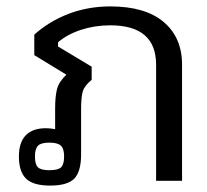

<svg xmlns="http://www.w3.org/2000/svg" viewBox="-20 -564 647 599"><path d="M39 -76Q39 -120 60.5 -142Q82 -164 123 -164Q138 -164 152 -161V-225Q152 -264 158 -286.5Q164 -309 187 -331L87 -392V-456Q134 -498 194.5 -521Q255 -544 324 -544Q433 -544 490.5 -495.5Q548 -447 548 -362V0H467V-362Q467 -485 324 -485Q276 -485 233 -471Q190 -457 161 -432V-419L266 -356V-315Q244 -297 238.5 -279.5Q233 -262 233 -223V-82Q233 -29 212 -7Q191 15 136 15Q84 15 61.5 -6.5Q39 -28 39 -76ZM180 -76Q180 -100 170 -109.5Q160 -119 134 -119Q108 -119 98.5 -109.5Q89 -100 89 -76Q89 -51 98.5 -42Q108 -33 134 -33Q161 -33 170.5 -42Q180 -51 180 -76Z"/></svg>

Font: Pridi Light
Style: Regular
Weight: 300
Designer: Katatrad Team
Foundry: CadsonDemak
Version: Version 1.003